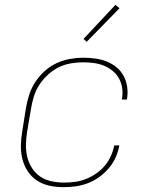

<svg xmlns="http://www.w3.org/2000/svg" viewBox="-20 -767 640 795"><path d="M243 8Q213 8 185 2Q157 -4 134 -19Q111 -34 95.5 -57Q80 -80 73 -107.5Q66 -135 66.5 -164.5Q67 -194 72 -223L88 -323Q93 -351 102 -378Q111 -405 127.5 -429.5Q144 -454 166.5 -474Q189 -494 215.5 -506Q242 -518 270 -523Q298 -528 326 -528Q351 -528 375.5 -524.5Q400 -521 422.5 -512Q445 -503 463 -488Q481 -473 492 -452.5Q503 -432 506.5 -407.5Q510 -383 506 -357L505 -355H484L485 -357Q489 -380 486 -401.5Q483 -423 473 -441.5Q463 -460 446.5 -473.5Q430 -487 410.5 -495Q391 -503 369 -506Q347 -509 324 -509Q299 -509 273 -504.5Q247 -500 223.5 -488.5Q200 -477 179.5 -458.5Q159 -440 144 -417.5Q129 -395 121 -370Q113 -345 109 -320L92 -220Q88 -194 87.5 -167.5Q87 -141 93 -116.5Q99 -92 112.5 -71Q126 -50 146.5 -36Q167 -22 193 -16.5Q219 -11 245 -11Q268 -11 290.5 -14Q313 -17 335 -25.5Q357 -34 377.5 -48Q398 -62 413.5 -80.5Q429 -99 439 -121Q449 -143 453 -165H474Q470 -140 459 -115.5Q448 -91 430.5 -70.5Q413 -50 391 -34Q369 -18 344 -8.5Q319 1 293.5 4.5Q268 8 243 8ZM339 -594 326 -606 458 -747 475 -733Z"/></svg>

Font: Iosevka Thin Extended Oblique
Style: Regular
Weight: 100
Width: 7
Italic angle: -9°
Monospace: yes
Designer: Belleve Invis
Foundry: Belleve Invis
Version: Version 32.5.0; ttfautohint (v1.8.4)